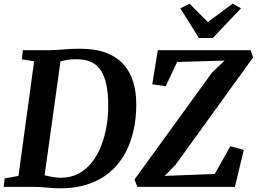

<svg xmlns="http://www.w3.org/2000/svg" viewBox="-28 -1016 1396 1044"><path d="M96 -743H241.5Q280.5 -744 322.5 -747.5Q364.5 -751 405 -751Q489.5 -751.5 548.5 -729Q607.5 -706.5 643.8 -665.8Q680 -625 696.5 -570Q713 -515 713 -450Q713 -350.5 687.5 -266.8Q662 -183 610.8 -121.5Q559.5 -60 481.2 -26Q403 8 297.5 8Q282 8 263.8 6.8Q245.5 5.5 226.2 4Q207 2.5 188 1.2Q169 0 151.5 0H-8L-2.5 -46L72.5 -59.5L157.5 -682.5L91 -693.5ZM209.5 -27 197.5 -70.5Q201 -67 219.5 -62Q238 -57 261.5 -53.2Q285 -49.5 302.5 -49.5Q358 -49.5 400.2 -72.5Q442.5 -95.5 473 -135Q503.5 -174.5 522.8 -224.5Q542 -274.5 551.2 -329Q560.5 -383.5 560.5 -436.5Q560.5 -505.5 550.5 -554.5Q540.5 -603.5 519.5 -634.2Q498.5 -665 466.2 -679.5Q434 -694 388.5 -694Q365 -694 346 -691.5Q327 -689 313.5 -685.5Q300 -682 291.5 -678L304.5 -708.5ZM718.5 0 703.5 -40.5 1125.5 -622 1193.5 -686.5 935 -679 873.5 -547.5 800 -557.5 830 -743H1335L1348 -703.5L927 -120.5L867 -59.5L1139.5 -70L1224.5 -221L1297.5 -201L1249.5 0ZM1053.5 -809.5 952.5 -970.5 1002.5 -996Q1027.5 -971 1052.5 -946Q1077.5 -921 1102 -896Q1136 -921 1169.5 -946Q1203 -971 1237 -996L1282.5 -971L1129 -809.5Z"/></svg>

Font: Merriweather 20pt
Style: Bold Italic
Weight: 700
Italic angle: -7.8°
Version: Version 2.101